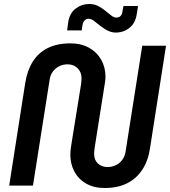

<svg xmlns="http://www.w3.org/2000/svg" viewBox="-20 -929 851 961"><path d="M504 12Q450 12 411.5 -10Q373 -32 352.5 -70Q332 -108 332 -156Q332 -167 333.5 -179.5Q335 -192 337 -205L386 -509Q387 -516 387.5 -524Q388 -532 388 -538Q388 -568 368.5 -587.5Q349 -607 318 -607Q295 -607 275.5 -597Q256 -587 243.5 -569.5Q231 -552 228 -527L145 0H26L106 -512Q116 -576 144 -620.5Q172 -665 219 -688.5Q266 -712 332 -712Q386 -712 425.5 -690Q465 -668 486.5 -630Q508 -592 508 -544Q508 -534 506.5 -523Q505 -512 503 -501L454 -191Q453 -182 452 -174Q451 -166 451 -160Q451 -128 470 -110.5Q489 -93 518 -93Q542 -93 561.5 -103Q581 -113 593.5 -131Q606 -149 609 -173L692 -700H811L731 -188Q722 -125 692.5 -80Q663 -35 616 -11.5Q569 12 504 12ZM560 -766Q543 -766 528 -772Q513 -778 501.5 -786Q490 -794 480 -801Q464 -814 450.5 -824.5Q437 -835 423 -835Q412 -835 404 -827.5Q396 -820 393 -804L389 -777H316L321 -815Q328 -863 358.5 -886Q389 -909 427 -909Q452 -909 472 -898.5Q492 -888 506 -876Q522 -864 535.5 -852.5Q549 -841 563 -841Q575 -841 583 -848.5Q591 -856 593 -872L598 -899H671L665 -861Q658 -813 628 -789.5Q598 -766 560 -766Z"/></svg>

Font: MuseoModerno Medium
Style: Italic
Weight: 500
Italic angle: -9°
Designer: Pablo Cosgaya, Héctor Gatti, Marcela Romero, and the Authors of The MuseoModerno Project.
Foundry: Omnibus-Type Team
Version: Version 1.003